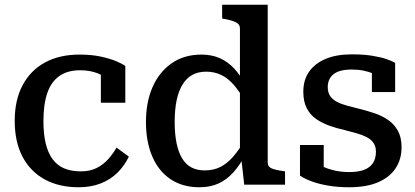

<svg xmlns="http://www.w3.org/2000/svg" viewBox="-20 -778 1750 809"><path d="M321 -56Q359 -56 387 -70Q415 -84 435.5 -107Q456 -130 471 -156L523 -118Q504 -79 474.5 -50Q445 -21 404 -5Q363 11 311 11Q229 11 168.5 -22Q108 -55 75 -117.5Q42 -180 42 -269Q42 -357 75.5 -419.5Q109 -482 170 -515Q231 -548 315 -548Q366 -548 405 -539.5Q444 -531 470 -520Q496 -509 508 -500V-345H405V-481Q416 -480 424 -475.5Q432 -471 437.5 -464Q443 -457 445 -449Q447 -441 445 -434Q426 -455 393 -468.5Q360 -482 318 -482Q265 -482 230.5 -458Q196 -434 179.5 -386.5Q163 -339 163 -268Q163 -214 172.5 -174Q182 -134 201.5 -107.5Q221 -81 250.5 -68.5Q280 -56 321 -56Z M1108 -94Q1108 -75 1125.5 -68Q1143 -61 1175 -57L1181 -56V0H1009L996 -117H991V-657Q991 -670 984 -677Q977 -684 962.5 -689Q948 -694 926 -698L916 -700V-758H1108ZM829 -548Q872 -548 906 -533Q940 -518 967 -489Q994 -460 1016 -417L1013 -351Q989 -393 964.5 -421Q940 -449 911.5 -462.5Q883 -476 849 -476Q815 -476 790.5 -462.5Q766 -449 749.5 -422.5Q733 -396 724.5 -356.5Q716 -317 716 -264Q716 -213 724 -174.5Q732 -136 747.5 -110.5Q763 -85 786.5 -72.5Q810 -60 843 -60Q879 -60 907.5 -74Q936 -88 962 -117.5Q988 -147 1014 -192L1015 -127Q991 -83 963.5 -52Q936 -21 901 -5Q866 11 820 11Q749 11 698.5 -23Q648 -57 621.5 -119Q595 -181 595 -264Q595 -348 623 -411.5Q651 -475 703.5 -511.5Q756 -548 829 -548Z M1564 -139Q1564 -161 1553.5 -176Q1543 -191 1524.5 -200.5Q1506 -210 1482.5 -216.5Q1459 -223 1432 -230Q1400 -237 1369 -248Q1338 -259 1313 -276Q1288 -293 1273 -321Q1258 -349 1258 -392Q1258 -441 1282.5 -476Q1307 -511 1352.5 -530Q1398 -549 1462 -549Q1512 -549 1549 -543Q1586 -537 1610 -528.5Q1634 -520 1645 -513V-390H1547V-491Q1558 -491 1565.5 -488Q1573 -485 1577 -479Q1581 -473 1582 -464.5Q1583 -456 1582 -446Q1571 -459 1552.5 -467.5Q1534 -476 1511.5 -480.5Q1489 -485 1462 -485Q1410 -485 1385.5 -465.5Q1361 -446 1361 -411Q1361 -388 1371.5 -373Q1382 -358 1400.5 -348.5Q1419 -339 1443.5 -332.5Q1468 -326 1496 -319Q1528 -311 1559 -300.5Q1590 -290 1615.5 -272.5Q1641 -255 1656.5 -227Q1672 -199 1672 -158Q1672 -107 1647 -69Q1622 -31 1573 -10Q1524 11 1451 11Q1402 11 1362 4Q1322 -3 1292.5 -14Q1263 -25 1244 -38V-167H1344V-34Q1328 -41 1319 -49.5Q1310 -58 1306.5 -66.5Q1303 -75 1304 -83Q1305 -91 1309 -97Q1323 -84 1344 -74.5Q1365 -65 1392.5 -59Q1420 -53 1452 -53Q1490 -53 1514.5 -62.5Q1539 -72 1551.5 -91Q1564 -110 1564 -139Z"/></svg>

Font: Roboto Serif SemiCondensed Medium
Style: Regular
Weight: 500
Width: 4
Designer: Greg Gazdowicz
Foundry: Commercial Type
Version: Version 1.007